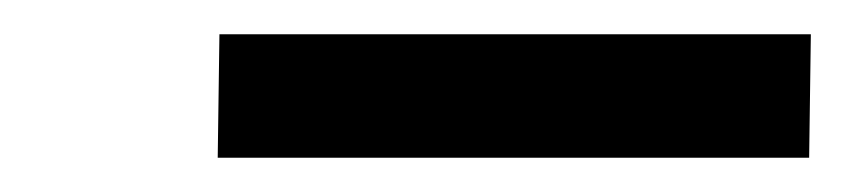

<svg xmlns="http://www.w3.org/2000/svg" viewBox="-20 -726 493 112"><path d="M452 -634H107L108 -706H453Z"/></svg>

Font: Iosevka Custom Medium
Style: Italic
Weight: 500
Italic angle: -9°
Designer: Belleve Invis
Foundry: Belleve Invis
Version: Version 27.0.1